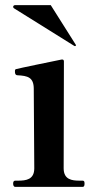

<svg xmlns="http://www.w3.org/2000/svg" viewBox="-20 -725 381 745"><path d="M34 -693C32 -695 31 -696 31 -698C31 -702 34 -705 38 -705H177L273 -553C275 -550 275 -550 275 -549C275 -548 272 -546 271 -546C270 -546 270 -546 268 -547ZM301 0C307 0 308 -6 308 -13C308 -19 307 -24 301 -24H289C259 -24 227 -28 227 -72L228 -487C228 -492 225 -495 219 -494C184 -487 53 -460 43 -457C38 -456 38 -453 38 -448C38 -443 38 -434 47 -433C88 -431 111 -425 111 -380L113 -72C113 -28 81 -24 50 -24H39C33 -24 31 -19 31 -13C31 -6 33 0 39 0Z"/></svg>

Font: Shippori Mincho OTF
Style: Bold
Weight: 800
Designer: FONTDASU
Foundry: FONTDASU / Google Inc. / but / Adobe
Version: Version 3.300;hotconv 1.0.109;makeotfexe 2.5.65596